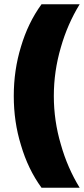

<svg xmlns="http://www.w3.org/2000/svg" viewBox="-20 -762 398 906"><path d="M267 -538C288 -612 318 -680 356 -742H176C133 -683 101 -616 79 -542C56 -467 45 -390 45 -309C45 -228 56 -151 79 -77C101 -2 133 65 176 124H356C318 62 288 -6 267 -81C245 -155 234 -231 234 -309C234 -387 245 -463 267 -538Z"/></svg>

Font: Argentum Sans ExtraBold
Style: Regular
Weight: 800
Designer: Julieta Ulanovsky
Foundry: Julieta Ulanovsky
Version: Version 5.001;February 15, 2019;FontCreator 11.5.0.2425 64-b